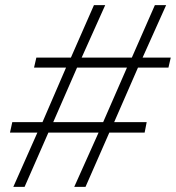

<svg xmlns="http://www.w3.org/2000/svg" viewBox="-20 -730 687 750"><path d="M638 -466H519L426 -253H553L545 -212H407L314 0H270L365 -212H169L76 0H32L126 -212H19L28 -253H146L238 -466H113L122 -505H257L347 -710H391L299 -505H495L585 -710H629L537 -505H647ZM383 -253 476 -466H281L188 -253Z"/></svg>

Font: Raleway Light
Style: Italic
Weight: 300
Italic angle: -12°
Designer: Matt McInerney, Pablo Impallari, Rodrigo Fuenzalida
Foundry: Matt McInerney, Pablo Impallari, Rodrigo Fuenzalida
Version: Version 4.026